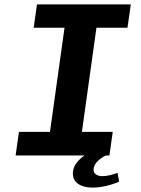

<svg xmlns="http://www.w3.org/2000/svg" viewBox="-20 -706 640 872"><path d="M51 0 66 -107H207L273 -580H133L148 -686H574L559 -580H418L352 -107H492L477 0ZM401 146Q360 146 335.5 129.5Q311 113 311 82Q311 55 328 33.5Q345 12 364 0H461Q438 11 421.5 28Q405 45 405 65Q405 79 416.5 86.5Q428 94 444 94Q462 94 480 89.5Q498 85 514 79L521 119Q491 132 459.5 139Q428 146 401 146Z"/></svg>

Font: Chivo Mono SemiBold
Style: Italic
Weight: 600
Italic angle: -8.05°
Monospace: yes
Version: Version 1.008